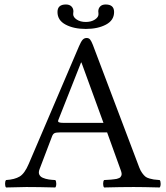

<svg xmlns="http://www.w3.org/2000/svg" viewBox="-20 -826 735 848"><path d="M415 -763.2Q415 -766.1 414.6 -770.8Q414.1 -775.4 414.1 -775.9Q414.1 -788.6 422.4 -797.4Q430.7 -806.2 446.8 -806.2Q483.9 -806.2 483.9 -772.9Q483.9 -736.3 448 -717.3Q412.1 -698.2 358.9 -698.2Q305.7 -698.2 269.8 -717.3Q233.9 -736.3 233.9 -772.9Q233.9 -806.2 271 -806.2Q287.1 -806.2 295.7 -797.4Q304.2 -788.6 304.2 -775.9Q304.2 -775.4 303.7 -770.8Q303.2 -766.1 303.2 -763.2Q303.2 -750 319.1 -739.5Q335 -729 358.9 -729Q382.8 -729 398.9 -739.5Q415 -750 415 -763.2ZM263.2 -283.2H437L339.8 -549.8H337.9L237.8 -296.4Q234.4 -288.6 240.2 -285.9Q246.1 -283.2 263.2 -283.2ZM154.8 -79.1Q151.9 -71.8 151.6 -65.4Q151.4 -59.1 153.8 -54.4Q156.2 -49.8 159.9 -46.4Q163.6 -43 169.7 -40.5Q175.8 -38.1 181.4 -36.4Q187 -34.7 195.3 -33.4Q203.6 -32.2 209.7 -31.7Q215.8 -31.2 224.1 -30.8Q228.5 -26.4 228.5 -14.4Q228.5 -2.4 224.1 2Q149.9 0 96.2 0Q81.1 0 6.8 2Q2.4 -2.4 2.4 -14.4Q2.4 -26.4 6.8 -30.8Q44.9 -33.2 66.9 -46.4Q88.9 -59.6 106.9 -102.1L329.1 -622.1Q337.9 -642.6 345 -650.4Q352.1 -658.2 362.8 -658.2Q372.6 -658.2 378.2 -651.1Q383.8 -644 390.1 -627.9L595.2 -85.9Q600.6 -71.8 607.9 -61.8Q615.2 -51.8 621.6 -46.4Q627.9 -41 640.1 -37.6Q652.3 -34.2 658.4 -33.4Q664.6 -32.7 680.2 -31.2Q683.1 -30.8 685.1 -30.8Q689.5 -26.4 689.5 -14.4Q689.5 -2.4 685.1 2Q610.8 0 570.8 0Q514.2 0 439.9 2Q435.5 -2.4 435.5 -14.4Q435.5 -26.4 439.9 -30.8Q445.8 -31.2 455.3 -31.7Q464.8 -32.2 470.2 -32.7L483.4 -34.2Q491.2 -34.7 495.4 -35.9Q499.5 -37.1 504.6 -39.1Q509.8 -41 512 -43.7Q514.2 -46.4 515.9 -50.3Q517.6 -54.2 517.1 -59.6Q516.6 -64.9 514.2 -71.8L453.1 -241.2H245.1Q227.5 -241.2 220.7 -237.8Q213.9 -234.4 210 -224.1Z"/></svg>

Font: Linux Libertine G
Style: Regular
Weight: 400
Designer: Philipp H. Poll
Foundry: Philipp H. Poll
Version: Version 4.7.5